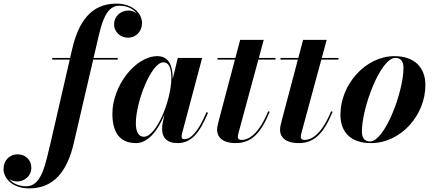

<svg xmlns="http://www.w3.org/2000/svg" viewBox="-228 -780 2398 1060"><path d="M60.5 -460V-451H157L54.5 -5.5C22 131 2 248.5 -83.5 248.5C-126.5 248.5 -159 231 -178 207.5C-165.5 216.5 -150 222 -134.5 222C-92.5 222 -55 191.5 -55 146.5C-55 101.5 -88.5 72 -131.5 72C-173 72 -208.5 104 -208.5 152.5C-208.5 205.5 -159 260 -66.5 260C74.5 260 145 157.5 179 11.5L286.5 -451H422V-460H288.5L296.5 -494.5C328.5 -631 346.5 -748.5 431.5 -748.5C476 -748.5 509 -729.5 528 -705C514.5 -715.5 497.5 -722 481.5 -722C438.5 -722 402 -690.5 402 -646.5C402 -601 438.5 -572 479 -572C522 -572 556 -605.5 556 -652.5C556 -705.5 506.5 -760 414 -760C274 -760 205.5 -658.5 171 -511.5L159 -460Z M725.5 -347.5C725.5 -415.5 704.5 -470 641 -470C519 -470 392.5 -305.5 392.5 -152.5C392.5 -53 430.5 10 522.5 10C592 10 645 -63 679.5 -146.5L669.5 -97.5C668 -90.5 667 -81 667 -67.5C667 -21 693 10 752 10C829 10 873.5 -45.5 920.5 -157.5L912 -160.5C861 -40.5 820.5 -11.5 789 -11.5C779 -11.5 774.5 -17.5 774.5 -26C774.5 -30.5 775.5 -35.5 776.5 -41L888 -460H753.5L725.5 -344C725.5 -345.5 725.5 -346.5 725.5 -347.5ZM718 -350C718 -227.5 636 -25 566 -25C538 -25 522 -51 522 -99.5C522 -217 607 -436 674 -436C706 -436 718 -401 718 -350Z M1261 -163 1252.5 -165.5C1201.5 -41 1146 -7.5 1106 -7.5C1092.5 -7.5 1085 -13 1085 -23.5C1085 -32.5 1087.5 -41.5 1089.5 -49L1198.5 -451H1293V-460H1201L1228 -560H1098L1071.5 -460H973V-451H1069L982 -122.5C976.5 -102.5 970.5 -79 970.5 -63.5C970.5 -26.5 996.5 10 1073.5 10C1162.5 10 1213 -47.5 1261 -163Z M1608.5 -163 1600 -165.5C1549 -41 1493.5 -7.5 1453.5 -7.5C1440 -7.5 1432.5 -13 1432.5 -23.5C1432.5 -32.5 1435 -41.5 1437 -49L1546 -451H1640.5V-460H1548.5L1575.5 -560H1445.5L1419 -460H1320.5V-451H1416.5L1329.5 -122.5C1324 -102.5 1318 -79 1318 -63.5C1318 -26.5 1344 10 1421 10C1510 10 1560.5 -47.5 1608.5 -163Z M1820 10C1986 10 2120.5 -145 2120.5 -310C2120.5 -410 2058 -470 1949.5 -470C1791 -470 1651.5 -314.5 1651.5 -147C1651.5 -47 1711.5 10 1820 10ZM1814.5 1C1783.5 1 1770 -20 1770 -54C1770 -188 1873.5 -460.5 1955 -460.5C1986 -460.5 1999.5 -439.5 1999.5 -405.5C1999.5 -271.5 1896 1 1814.5 1Z"/></svg>

Font: Bodoni* 24pt
Style: Bold Italic
Weight: 700
Italic angle: -13°
Version: Version 2.3